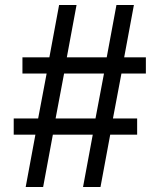

<svg xmlns="http://www.w3.org/2000/svg" viewBox="-20 -750 640 770"><path d="M83 0 122 -210H35V-275H133L167 -455H70V-520H178L217 -730H287L248 -520H408L447 -730H517L478 -520H565V-455H467L433 -275H530V-210H422L383 0H313L352 -210H192L153 0ZM203 -275H363L397 -455H237Z"/></svg>

Font: JetBrains Mono
Style: Regular
Weight: 400
Monospace: yes
Designer: Philipp Nurullin, Konstantin Bulenkov
Foundry: JetBrains
Version: Version 2.305